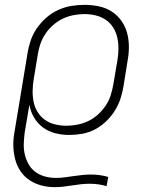

<svg xmlns="http://www.w3.org/2000/svg" viewBox="-20 -548 640 791"><path d="M205 223Q177 223 150.5 216Q124 209 102 194.5Q80 180 65 158Q50 136 43 110Q36 84 35 56Q34 28 39 0L93 -326Q97 -353 106 -380Q115 -407 131.5 -431Q148 -455 170 -474.5Q192 -494 219 -506.5Q246 -519 273.5 -523.5Q301 -528 328 -528Q358 -528 387 -522Q416 -516 439.5 -501Q463 -486 479.5 -463Q496 -440 503.5 -412.5Q511 -385 511 -355Q511 -325 505 -294L489 -194Q485 -168 476.5 -142Q468 -116 453 -92Q438 -68 417 -48Q396 -28 371.5 -15Q347 -2 319.5 3Q292 8 266 8Q236 8 208 1Q180 -6 157.5 -22.5Q135 -39 120.5 -63.5Q106 -88 101 -116L82 -4Q79 19 78 42.5Q77 66 82 87.5Q87 109 97.5 128Q108 147 125.5 160Q143 173 165 179Q187 185 211 185Q229 185 247 182.5Q265 180 283 177.5Q301 175 319 173Q337 171 355 171Q373 171 391 173.5Q409 176 426 181L419 219Q403 214 385.5 211.5Q368 209 350 209Q332 209 313.5 211Q295 213 277 216Q259 219 241 221Q223 223 205 223ZM254 -30Q276 -30 299 -34.5Q322 -39 344 -49.5Q366 -60 384 -76.5Q402 -93 415.5 -113Q429 -133 436 -155.5Q443 -178 447 -201L464 -301Q468 -325 468 -348.5Q468 -372 463 -394Q458 -416 446 -435Q434 -454 415.5 -466.5Q397 -479 374.5 -484.5Q352 -490 328 -490Q306 -490 282.5 -485.5Q259 -481 237.5 -470.5Q216 -460 197.5 -443.5Q179 -427 166 -407Q153 -387 145.5 -364.5Q138 -342 135 -319L119 -223Q115 -199 114.5 -175Q114 -151 118.5 -128.5Q123 -106 135 -86.5Q147 -67 165.5 -54Q184 -41 207 -35.5Q230 -30 254 -30Z"/></svg>

Font: Iosevka XLt Ex Obl
Style: Regular
Weight: 200
Width: 7
Italic angle: -9°
Monospace: yes
Designer: Belleve Invis
Foundry: Belleve Invis
Version: Version 32.5.0; ttfautohint (v1.8.4)